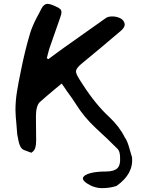

<svg xmlns="http://www.w3.org/2000/svg" viewBox="-20 -766 754 993"><path d="M509 207Q466 207 429 182Q404 165 410 151.5Q416 138 447.5 129.5Q479 121 528 121Q568 121 586 105Q604 89 601 45Q600 17 589 5Q563 -21 535 -48Q507 -75 476 -103Q445 -132 420 -162Q395 -192 375 -224Q365 -240 352.5 -258Q340 -276 325 -296Q324 -298 317.5 -307.5Q311 -317 299 -334L270 -310Q217 -266 187 -239Q178 -231 173 -216.5Q168 -202 167 -188Q166 -180 166 -168Q166 -156 166 -139L167 -40Q167 -17 162.5 -1.5Q158 14 142 24Q118 15 104.5 10Q91 5 83.5 -12Q76 -29 69 -72L65 -123Q63 -144 61.5 -162Q60 -180 60 -196Q60 -243 67.5 -290.5Q75 -338 90 -409Q100 -459 111.5 -505.5Q123 -552 136 -595Q148 -633 169 -673Q180 -693 186 -705Q192 -717 194 -721Q207 -746 226 -746Q241 -746 272 -731Q287 -724 292.5 -718Q298 -712 298 -703Q298 -694 292 -677L258 -580L235 -514Q233 -508 230 -496Q227 -484 222 -465Q226 -462 230 -460Q249 -474 268.5 -488.5Q288 -503 309 -518L528 -673Q539 -681 561 -681Q579 -681 595.5 -674.5Q612 -668 619 -657Q625 -648 625 -639Q625 -626 609 -610L499 -517L400 -435Q373 -412 373 -397Q372 -386 390 -357L408 -329Q475 -225 545 -161Q598 -111 625 -56Q636 -41 644.5 -14.5Q653 12 663 48Q671 134 582 196Q547 207 509 207Z"/></svg>

Font: Mansalva
Style: Regular
Weight: 400
Designer: Carolina Short
Foundry: Carolina Short
Version: Version 2.112; ttfautohint (v1.8.4.7-5d5b)